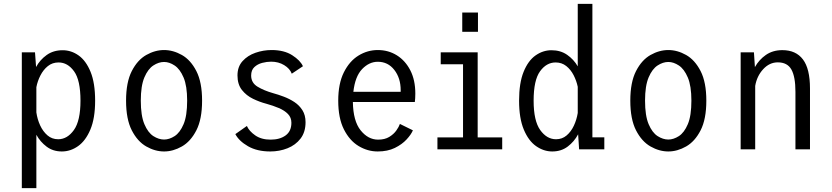

<svg xmlns="http://www.w3.org/2000/svg" viewBox="-20 -770 4290 990"><path d="M92.5 200V-500H160.5L166 -424.5Q186 -461.5 220.5 -486.2Q255 -511 303 -511Q347.5 -511 385.5 -484Q423.5 -457 447 -399.5Q470.5 -342 470.5 -251Q470.5 -160 446 -102Q421.5 -44 382.5 -16.5Q343.5 11 299 11Q253.5 11 220.5 -13.8Q187.5 -38.5 167.5 -75V200ZM282 -448Q250 -448 226.8 -429.2Q203.5 -410.5 188.5 -381.2Q173.5 -352 167.5 -320.5V-190.5Q172.5 -155 187 -123.5Q201.5 -92 224.8 -72Q248 -52 280 -52Q327 -52 361 -99.5Q395 -147 395 -251Q395 -356.5 362 -402.2Q329 -448 282 -448Z M826 11Q779.5 11 734.2 -14.8Q689 -40.5 659.5 -98Q630 -155.5 630 -251Q630 -346 659.5 -403.5Q689 -461 734.2 -486.5Q779.5 -512 826 -512Q872.5 -512 917.8 -486.5Q963 -461 992.5 -403.5Q1022 -346 1022 -251Q1022 -155.5 992.5 -98Q963 -40.5 917.8 -14.8Q872.5 11 826 11ZM826 -50.5Q853 -50.5 880.5 -68.2Q908 -86 926.5 -129.5Q945 -173 945 -251Q945 -327 926.5 -370.5Q908 -414 880.5 -432.2Q853 -450.5 826 -450.5Q798.5 -450.5 770.8 -432.5Q743 -414.5 724.5 -371Q706 -327.5 706 -251Q706 -173.5 724.5 -129.8Q743 -86 770.8 -68.2Q798.5 -50.5 826 -50.5Z M1374 11Q1305.5 11 1258.8 -16Q1212 -43 1193.5 -78.5L1253 -120.5Q1264.5 -94 1296 -72Q1327.5 -50 1375.5 -50Q1423 -50 1452.8 -71.8Q1482.5 -93.5 1482.5 -137Q1482.5 -164 1464.8 -182.2Q1447 -200.5 1417.5 -213Q1388 -225.5 1353.5 -235Q1319 -244 1284.8 -260.5Q1250.5 -277 1227.5 -306Q1204.5 -335 1204.5 -381Q1204.5 -426 1230.8 -455Q1257 -484 1297.5 -498Q1338 -512 1380.5 -512Q1445 -512 1486.8 -485.2Q1528.5 -458.5 1542 -428.5L1484.5 -390Q1474.5 -416.5 1445.2 -434.2Q1416 -452 1378 -452Q1356 -452 1332 -445.8Q1308 -439.5 1291.5 -424Q1275 -408.5 1275 -380.5Q1275 -343 1308 -323Q1341 -303 1388.5 -289.5Q1414.5 -282.5 1443.5 -271.5Q1472.5 -260.5 1498 -243.8Q1523.5 -227 1539.5 -201.5Q1555.5 -176 1555.5 -140Q1555.5 -89 1529.8 -55.5Q1504 -22 1462.5 -5.5Q1421 11 1374 11Z M1927.5 11Q1875.5 11 1829 -17Q1782.5 -45 1753.2 -103Q1724 -161 1724 -251Q1724 -339 1753 -397Q1782 -455 1828.5 -483.5Q1875 -512 1928 -512Q1982.5 -512 2026.2 -484.8Q2070 -457.5 2095.8 -407.2Q2121.5 -357 2121.5 -287.5Q2121.5 -275 2120.8 -263.5Q2120 -252 2119 -244H1799.5Q1801 -146 1839.5 -98Q1878 -50 1929.5 -50Q1964 -50 1987 -64Q2010 -78 2023.5 -97Q2037 -116 2042 -131L2109 -98Q2100 -76.5 2076.5 -51Q2053 -25.5 2015.8 -7.2Q1978.5 11 1927.5 11ZM1928 -451.5Q1883.5 -451.5 1847.2 -413.8Q1811 -376 1802 -296.5H2046V-305Q2046 -367.5 2013.2 -409.5Q1980.5 -451.5 1928 -451.5Z M2363.5 -705.5H2444.5V-606H2363.5ZM2235.5 0V-61.5H2367.5V-438.5H2252.5V-500H2443V-61.5H2569.5V0Z M2827.5 11Q2783.5 11 2744.2 -16.5Q2705 -44 2680.8 -102Q2656.5 -160 2656.5 -251Q2656.5 -342 2679.8 -399.5Q2703 -457 2741.2 -484Q2779.5 -511 2823.5 -511Q2870.5 -511 2904.5 -487.2Q2938.5 -463.5 2959 -428V-750H3034.5V-62H3096V0H2966L2961 -77.5Q2941 -40 2907.5 -14.5Q2874 11 2827.5 11ZM2731.5 -251Q2731.5 -147 2765.5 -99.5Q2799.5 -52 2847 -52Q2878.5 -52 2901.5 -71.5Q2924.5 -91 2939 -122Q2953.5 -153 2959 -187.5V-322.5Q2952.5 -353.5 2937.8 -382.2Q2923 -411 2899.8 -429.5Q2876.5 -448 2845 -448Q2797.5 -448 2764.5 -402.2Q2731.5 -356.5 2731.5 -251Z M3426 11Q3379.5 11 3334.2 -14.8Q3289 -40.5 3259.5 -98Q3230 -155.5 3230 -251Q3230 -346 3259.5 -403.5Q3289 -461 3334.2 -486.5Q3379.5 -512 3426 -512Q3472.5 -512 3517.8 -486.5Q3563 -461 3592.5 -403.5Q3622 -346 3622 -251Q3622 -155.5 3592.5 -98Q3563 -40.5 3517.8 -14.8Q3472.5 11 3426 11ZM3426 -50.5Q3453 -50.5 3480.5 -68.2Q3508 -86 3526.5 -129.5Q3545 -173 3545 -251Q3545 -327 3526.5 -370.5Q3508 -414 3480.5 -432.2Q3453 -450.5 3426 -450.5Q3398.5 -450.5 3370.8 -432.5Q3343 -414.5 3324.5 -371Q3306 -327.5 3306 -251Q3306 -173.5 3324.5 -129.8Q3343 -86 3370.8 -68.2Q3398.5 -50.5 3426 -50.5Z M3799 0V-500H3867.5L3872.5 -424Q3893.5 -462 3929.2 -486.8Q3965 -511.5 4014 -511.5Q4084 -511.5 4120.2 -463.5Q4156.5 -415.5 4156.5 -314V0H4081.5V-296.5Q4081.5 -374 4060.8 -411.2Q4040 -448.5 3990.5 -448.5Q3947.5 -448.5 3915 -413Q3882.5 -377.5 3874 -327V0Z"/></svg>

Font: Trispace SemiCondensed Light
Style: Regular
Weight: 300
Width: 4
Designer: Tyler Finck
Foundry: Etcetera Type Company
Version: Version 1.210; ttfautohint (v1.8.3)